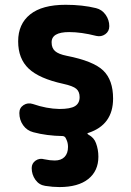

<svg xmlns="http://www.w3.org/2000/svg" viewBox="-20 -550 540 790"><path d="M445.3 -144.5Q445.3 -36.1 342.8 -2.9Q335.9 -1 343.8 3.9Q367.2 16.6 375 39.1Q384.8 65.4 384.8 94.7Q384.8 153.3 343.3 186.5Q301.8 219.7 224.6 219.7Q197.3 219.7 166 214.8Q140.6 210.9 125.5 189.5Q110.4 168 110.4 141.6Q110.4 122.1 126.5 110.8Q142.6 99.6 163.1 105.5Q186.5 110.4 205.1 110.4Q231.4 110.4 245.6 95.7Q259.8 81.1 259.8 54.7Q259.8 37.1 252.9 23.4Q252.9 22.5 252.4 22.5Q252 22.5 252 21.5Q248 10.7 238.3 9.8Q171.9 8.8 117.2 -5.9Q90.8 -12.7 75.2 -34.7Q59.6 -56.6 59.6 -85Q59.6 -106.4 77.1 -117.7Q94.7 -128.9 115.2 -122.1Q171.9 -102.5 224.6 -101.6Q269.5 -101.6 288.6 -113.3Q307.6 -125 307.6 -150.4Q307.6 -172.9 293.9 -184.6Q280.3 -196.3 240.2 -205.1Q141.6 -226.6 98.1 -267.6Q54.7 -308.6 54.7 -379.9Q54.7 -451.2 104 -490.7Q153.3 -530.3 250 -530.3Q319.3 -530.3 375 -516.6Q399.4 -510.7 414.6 -489.3Q429.7 -467.8 429.7 -442.4Q429.7 -420.9 413.1 -409.2Q396.5 -397.5 376 -402.3Q314.5 -418 264.6 -418Q191.4 -418 192.4 -375Q192.4 -352.5 206.5 -339.8Q220.7 -327.1 254.9 -320.3Q364.3 -298.8 404.8 -259.8Q445.3 -220.7 445.3 -144.5Z"/></svg>

Font: Rounded-X Mgen+ 2m bold
Style: Bold
Weight: 700
Designer: [Source Han Sans]
Ryoko NISHIZUKA  (kana & ideographs); Paul D. Hunt (Latin, Greek & Cyrillic); Wenlong ZHANG  (bopomofo
Version: Version 1.059.20150602